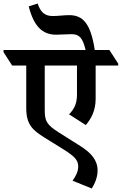

<svg xmlns="http://www.w3.org/2000/svg" viewBox="-72 -908 691 1090"><path d="M415 -198C446 -234 471 -281 471 -347V-536H599V-547L549 -624H466C443 -776 398 -822 321 -822C288 -822 262 -817 226 -817C179 -817 156 -844 142 -888L91 -872C120 -759 168 -711 247 -711C276 -711 303 -714 334 -714C379 -714 398 -692 414 -624H-52V-612L-3 -536H77V-294C77 -199 115 -168 182 -126L290 -59C348 -22 372 -1 372 37C372 62 362 87 340 118L449 162C466 135 482 99 482 60C482 0 444 -41 384 -79L262 -156C191 -201 182 -222 182 -285V-536H365V-369C365 -317 346 -285 320 -259Z"/></svg>

Font: Noto Serif Devanagari SemiBold
Style: Regular
Weight: 600
Designer: Universal Thirst, Indian Type Foundry and the Monotype Design Team
Foundry: Monotype Imaging Inc.
Version: Version 2.004